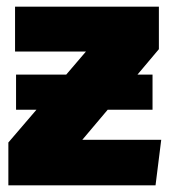

<svg xmlns="http://www.w3.org/2000/svg" viewBox="-20 -554 512 574"><path d="M226 -136H462L445 0H5V-128L89 -226H28V-331H178L237 -400H25V-534H455V-407L391 -331H436V-226H302Z"/></svg>

Font: Fira Sans Black
Style: Regular
Weight: 900
Designer: Carrois Corporate & Edenspiekermann AG
Foundry: Carrois Corporate GbR & Edenspiekermann AG
Version: Version 4.203